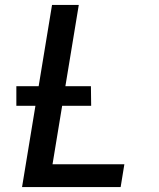

<svg xmlns="http://www.w3.org/2000/svg" viewBox="-20 -755 640 775"><path d="M69 0 190 -735H298L192 -92H482L467 0ZM348 -328H46V-407H347Z"/></svg>

Font: Iosevka Aile Semibold
Style: Italic
Weight: 600
Italic angle: -9°
Designer: Belleve Invis
Foundry: Belleve Invis
Version: Version 31.1.0; ttfautohint (v1.8.4)